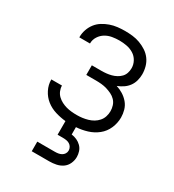

<svg xmlns="http://www.w3.org/2000/svg" viewBox="-181 -630 862 952"><g transform="rotate(30 250.0 -154.0)"><path d="M150 220V165H250Q260 165 269.5 163.5Q279 162 287.5 157.5Q296 153 301.5 144.5Q307 136 307 126Q307 116 302 107Q297 98 288.5 93Q280 88 270 86.5Q260 85 250 85H220V7Q190 4 160.5 -5Q131 -14 107.5 -32.5Q84 -51 70 -78.5Q56 -106 56 -136V-137H117Q117 -122 123 -107.5Q129 -93 140 -82.5Q151 -72 164.5 -65Q178 -58 192.5 -54Q207 -50 222.5 -48.5Q238 -47 253 -47Q269 -47 284.5 -49Q300 -51 315.5 -55.5Q331 -60 344.5 -68Q358 -76 368.5 -88Q379 -100 384 -115.5Q389 -131 389 -147Q389 -163 384 -178.5Q379 -194 368 -205.5Q357 -217 342.5 -224Q328 -231 313 -235.5Q298 -240 282 -241.5Q266 -243 250 -243H195V-298H250Q264 -298 278 -299.5Q292 -301 305.5 -304.5Q319 -308 332 -315Q345 -322 354.5 -332Q364 -342 368.5 -355.5Q373 -369 373 -384Q373 -405 362.5 -424Q352 -443 334 -454Q316 -465 295 -469Q274 -473 253 -473Q232 -473 211.5 -469.5Q191 -466 173.5 -455.5Q156 -445 144.5 -427Q133 -409 133 -388V-387H72V-390Q72 -411 79 -431.5Q86 -452 99 -469Q112 -486 130.5 -497.5Q149 -509 169 -516Q189 -523 210.5 -525.5Q232 -528 253 -528Q275 -528 296.5 -525.5Q318 -523 338.5 -515.5Q359 -508 377.5 -496Q396 -484 409 -466.5Q422 -449 428 -427.5Q434 -406 434 -384Q434 -366 429 -347.5Q424 -329 413 -314Q402 -299 386.5 -288.5Q371 -278 353 -271Q373 -265 391.5 -253.5Q410 -242 424 -225.5Q438 -209 444 -188Q450 -167 450 -146Q450 -114 437 -84Q424 -54 399 -34Q374 -14 343 -4.5Q312 5 280 7V49Q296 51 310.5 57.5Q325 64 336.5 75.5Q348 87 353 102.5Q358 118 358 133Q358 153 349.5 171.5Q341 190 325 201Q309 212 289.5 216Q270 220 250 220Z"/></g></svg>

Font: Iosevka Curly Light
Style: Regular
Weight: 300
Monospace: yes
Designer: Belleve Invis
Foundry: Belleve Invis
Version: Version 22.1.2; ttfautohint (v1.8.4)